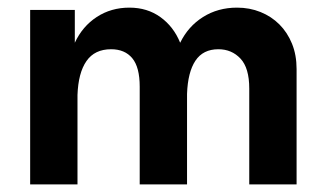

<svg xmlns="http://www.w3.org/2000/svg" viewBox="-20 -483 849 503"><path d="M346 -256Q346 -307 326.5 -330.5Q307 -354 271 -354Q228 -354 206.5 -323Q185 -292 183 -234V0H59V-457H176V-371Q196 -414 233.5 -438.5Q271 -463 319 -463Q366 -463 400.5 -438Q435 -413 452 -371Q473 -414 512 -438.5Q551 -463 601 -463Q634 -463 662.5 -451.5Q691 -440 712 -419Q733 -398 745 -368.5Q757 -339 757 -302V0H633V-251Q633 -305 610 -329.5Q587 -354 552 -354Q512 -354 492 -324Q472 -294 470 -237V0H346V-256Z"/></svg>

Font: Tilda Sans Bold
Style: Regular
Weight: 700
Designer: ParaType Ltd
Foundry: ParaType Ltd
Version: Version 1.009